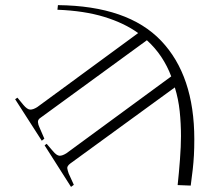

<svg xmlns="http://www.w3.org/2000/svg" viewBox="-20 -552 844 749"><path d="M257 177 154 15 162 9 186 37Q201 55 212 55.5Q223 56 239 46L648 -254Q633 -294 609.5 -329.5Q586 -365 553 -395L140 -94Q127 -86 128 -75.5Q129 -65 134 -55L153 -11L143 -3L39 -165L48 -171L71 -143Q86 -125 97.5 -124.5Q109 -124 125 -134L519 -423Q465 -462 387 -486Q309 -510 204 -514L206 -532Q479 -529 608.5 -393Q738 -257 738 -9Q738 27 736.5 54Q735 81 732 108Q729 135 724 172L673 170Q678 124 682 71Q686 18 686 -21Q686 -70 681 -118Q676 -166 662 -211L254 86Q241 96 242.5 105Q244 114 248 125L268 169Z"/></svg>

Font: Literata 72pt ExtraLight
Style: Italic
Weight: 200
Italic angle: -2°
Designer: Latin by Veronika Burian and Jose Scaglione. Greek by Irene Vlachou. Cyrillic by Vera Evstafieva
Foundry: TypeTogether
Version: Version 3.002